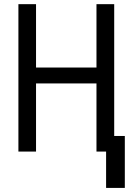

<svg xmlns="http://www.w3.org/2000/svg" viewBox="-20 -731 640 926"><path d="M530.8 0H445.3V-328.6H153.8V0H68.8V-710.9H153.8V-405.3H445.3V-710.9H530.8ZM582 175.3H491.7V-75.2H582Z"/></svg>

Font: Roboto Mono
Style: Regular
Weight: 400
Designer: Google
Version: Version 2.000985; 2015; ttfautohint (v1.3)